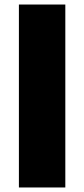

<svg xmlns="http://www.w3.org/2000/svg" viewBox="-20 -828 372 848"><path d="M63.5 0V-808H268.5V0Z"/></svg>

Font: Encode Sans Exp XBd
Style: Regular
Weight: 800
Width: 7
Designer: Multiple Designers
Foundry: Impallari Type
Version: Version 3.002; ttfautohint (v1.8.3) -l 8 -r 50 -G 200 -x 14 